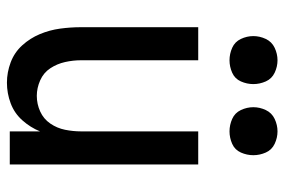

<svg xmlns="http://www.w3.org/2000/svg" viewBox="-150 -642 801 540"><g transform="rotate(90 250.0 -372.5)"><path d="M150 -618Q168 -618 185 -625.5Q202 -633 209.5 -650Q217 -667 217 -685Q217 -703 209.5 -720Q202 -737 185 -745Q168 -753 150 -753Q132 -753 115 -745Q98 -737 90 -720Q82 -703 82 -685Q82 -667 90 -650Q98 -633 115 -625.5Q132 -618 150 -618ZM350 -618Q368 -618 385 -625.5Q402 -633 409.5 -650Q417 -667 417 -685Q417 -703 409.5 -720Q402 -737 385 -745Q368 -753 350 -753Q332 -753 315 -745Q298 -737 290 -720Q282 -703 282 -685Q282 -667 290 -650Q298 -633 315 -625.5Q332 -618 350 -618ZM213 8Q243 8 271 -2.5Q299 -13 319 -35.5Q339 -58 350 -85V0H443V-530H350V-200Q350 -178 345.5 -155.5Q341 -133 328 -114Q315 -95 294 -85.5Q273 -76 250 -76Q228 -76 206.5 -85.5Q185 -95 172.5 -114Q160 -133 155 -155.5Q150 -178 150 -200V-530H57V-200Q57 -171 61 -141.5Q65 -112 76.5 -84.5Q88 -57 108 -35Q128 -13 156 -2.5Q184 8 213 8Z"/></g></svg>

Font: Iosevka SS08 Medium
Style: Regular
Weight: 500
Monospace: yes
Designer: Belleve Invis
Foundry: Belleve Invis
Version: Version 3.4.3; ttfautohint (v1.8.3)